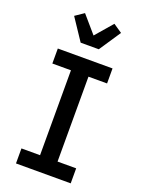

<svg xmlns="http://www.w3.org/2000/svg" viewBox="-180 -1072 860 1154"><g transform="rotate(20 250.0 -495.5)"><path d="M75 0V-96H194V-639H75V-735H425V-639H306V-96H425V0ZM192 -815 100 -953 156 -991 250 -882 344 -991 400 -953 308 -815Z"/></g></svg>

Font: Iosevka
Style: Bold
Weight: 700
Monospace: yes
Designer: Belleve Invis
Foundry: Belleve Invis
Version: Version 32.5.0; ttfautohint (v1.8.4)